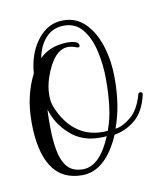

<svg xmlns="http://www.w3.org/2000/svg" viewBox="-56 -448 430 504"><g transform="rotate(-10 158.5 -195.5)"><path d="M124 9Q70 9 43.5 -32Q17 -73 17 -151Q17 -189 24.5 -220Q32 -251 45 -276Q49 -329 76.5 -364.5Q104 -400 145 -400Q180 -400 204 -375.5Q228 -351 240 -311.5Q252 -272 252 -228Q252 -190 247 -158Q242 -126 231 -96Q250 -98 272 -116Q294 -134 305 -172Q306 -179 312 -179Q318 -179 317 -172Q307 -128 282 -107Q257 -86 226 -81Q187 9 124 9ZM210 -94Q221 -123 225 -156.5Q229 -190 229 -227Q229 -268 220.5 -304.5Q212 -341 193.5 -363.5Q175 -386 145 -386Q116 -386 97 -366.5Q78 -347 71 -312Q97 -339 143 -341Q176 -341 176 -328Q176 -321 168 -324Q155 -329 146 -329Q107 -329 83 -259Q75 -235 75 -212Q75 -195 80 -182Q98 -136 131 -113Q164 -90 210 -94ZM129 -6Q174 -6 205 -81Q200 -80 195 -80Q190 -80 185 -80Q139 -80 107 -109Q75 -138 64 -177Q63 -165 63 -153Q63 -141 63 -129Q63 -97 68 -68.5Q73 -40 87 -23Q101 -6 129 -6Z"/></g></svg>

Font: Updock
Style: Regular
Weight: 400
Designer: Robert E. Leuschke
Foundry: Robert E. Leuschke
Version: Version 1.010; ttfautohint (v1.8.4.7-5d5b)